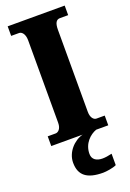

<svg xmlns="http://www.w3.org/2000/svg" viewBox="-177 -775 731 1076"><g transform="rotate(-20 188.0 -237.0)"><path d="M19 0H206C152 14 102 68 102 130C102 206 147 240 242 240C260 240 303 234 322 224V156C301 161 282 164 266 164C231 164 205 149 205 115C205 52 250 13 287 0H359V-58H310C293 -58 277 -76 277 -110V-600C277 -641 289 -657 310 -657H359V-714H19V-657H66C81 -657 100 -641 100 -601V-109C100 -73 81 -58 66 -58H19Z"/></g></svg>

Font: Noto Serif Khmer Condensed Black
Style: Regular
Weight: 900
Width: 3
Designer: Danh Hong and the Monotype Design Team
Foundry: Monotype Imaging Inc.
Version: Version 2.004